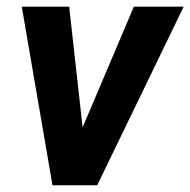

<svg xmlns="http://www.w3.org/2000/svg" viewBox="-20 -548 563 568"><path d="M197.8 -108.4 376 -528.3H523.4L267.6 0H178.2ZM184.6 -528.3 232.9 -95.2 220.2 0H135.3L44.4 -528.3Z"/></svg>

Font: Roboto
Style: Bold Italic
Weight: 700
Italic angle: -12°
Designer: Christian Robertson
Foundry: Google
Version: Version 3.0